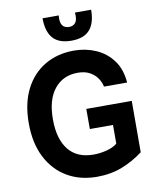

<svg xmlns="http://www.w3.org/2000/svg" viewBox="-102 -1036 916 1123"><g transform="rotate(-10 356.0 -474.0)"><path d="M383 10Q282.5 10 206 -35Q129.5 -80 86.2 -164.5Q43 -249 43 -367.5Q43 -484.5 85.2 -568Q127.5 -651.5 202.8 -696Q278 -740.5 376.5 -740.5Q446.5 -740.5 506.8 -714Q567 -687.5 606 -634.8Q645 -582 651 -502.5H513.5Q509 -527.5 492.8 -552Q476.5 -576.5 447.5 -592.8Q418.5 -609 375.5 -609Q288.5 -609 237.2 -545.8Q186 -482.5 186 -365Q186 -249 236.5 -185.2Q287 -121.5 385 -121.5Q423.5 -121.5 463 -131.5Q502.5 -141.5 526.5 -161.5V-272.5H389V-392H659L658.5 -87Q600.5 -43 532.8 -16.5Q465 10 383 10ZM373.5 -800Q299 -800 264 -839.8Q229 -879.5 229 -958.5H325Q321 -916 334.5 -898.8Q348 -881.5 373.5 -881.5Q398.5 -881.5 412 -898.8Q425.5 -916 421.5 -958.5H517.5Q517.5 -879.5 482.5 -839.8Q447.5 -800 373.5 -800Z"/></g></svg>

Font: Spline Sans SemiBold
Style: Regular
Weight: 600
Designer: Eben Sorkin, Mirko Velimirovic
Foundry: Sorkin Type
Version: Version 1.000; ttfautohint (v1.8.3)